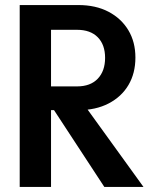

<svg xmlns="http://www.w3.org/2000/svg" viewBox="-20 -740 596 760"><path d="M58 0V-720H290Q359 -720 409.5 -693.5Q460 -667 488 -620.5Q516 -574 516 -512Q516 -450 488.5 -403.5Q461 -357 410 -330.5Q359 -304 290 -304H153V-398H285Q338 -398 367 -428.5Q396 -459 396 -511Q396 -563 367 -592.5Q338 -622 285 -622H182V0ZM393 0 150 -371H280L548 0Z"/></svg>

Font: Instrument Sans SemiCondensed SemiBold
Style: Regular
Weight: 600
Width: 4
Designer: Rodrigo Fuenzalida
Foundry: fragTYPE
Version: Version 1.000;gftools[0.9.28]